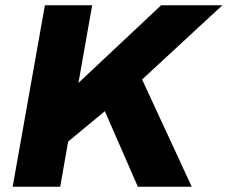

<svg xmlns="http://www.w3.org/2000/svg" viewBox="-20 -707 862 727"><path d="M28 0 150 -687H329L277 -393L590 -687H822L518 -406L706 0H502L377 -286L238 -171L208 0Z"/></svg>

Font: Archivo SemiBold ExtraBold
Style: Italic
Weight: 800
Italic angle: -10°
Version: Version 2.001